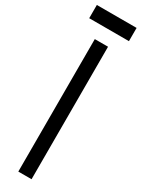

<svg xmlns="http://www.w3.org/2000/svg" viewBox="-344 -1106 771 1046"><g transform="rotate(30 42.0 -583.0)"><path d="M0 -83.3V-916.7H83.3V-83.3ZM-83.3 -1083.3H166.7V-1000H-83.3Z"/></g></svg>

Font: Galmuri11 Condensed
Style: Regular
Weight: 400
Width: 3
Designer: Lee Minseo (quiple)
Version: Version 2.399;hotconv 1.1.1;makeotfexe 2.6.0 DEVELOPMENT